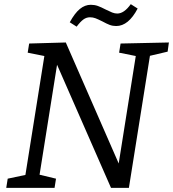

<svg xmlns="http://www.w3.org/2000/svg" viewBox="-20 -902 831 922"><path d="M559 -693 791 -698 785 -654 700 -634 599 0H513L254 -591L170 -63L249 -44L242 0H10L17 -44L102 -62L193 -633L113 -649L120 -693L296 -698L550 -117L632 -633L552 -649ZM315 -795Q339 -839 363.5 -859Q388 -879 416 -879Q434 -879 449.5 -873.5Q465 -868 488 -856Q506 -847 518.5 -842Q531 -837 543 -837Q576 -837 608 -882L641 -861Q597 -777 538 -777Q521 -777 506.5 -782.5Q492 -788 472 -799Q450 -810 438 -814.5Q426 -819 412 -819Q395 -819 380.5 -808.5Q366 -798 348 -774Z"/></svg>

Font: Bitter Pro
Style: Italic
Weight: 400
Italic angle: -9°
Designer: Sol Matas, and Bitter project Authors
Foundry: Sol Matas
Version: Version 1.010